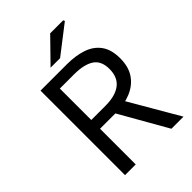

<svg xmlns="http://www.w3.org/2000/svg" viewBox="-242 -947 1054 1054"><g transform="rotate(-45 284.5 -420.5)"><path d="M90 0V-656H295Q362 -656 414 -638.5Q466 -621 495.5 -580.5Q525 -540 525 -472Q525 -406 495.5 -363Q466 -320 414 -298.5Q362 -277 295 -277H173V0ZM173 -345H283Q360 -345 401 -376.5Q442 -408 442 -472Q442 -536 401 -562.5Q360 -589 283 -589H173ZM450 0 279 -300 344 -344 544 0ZM218 -706 350 -841H451L455 -832L292 -706Z"/></g></svg>

Font: Source Sans 3
Style: Regular
Weight: 400
Designer: Paul D. Hunt
Foundry: Adobe
Version: Version 3.046;hotconv 1.0.118;makeotfexe 2.5.65603